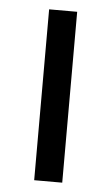

<svg xmlns="http://www.w3.org/2000/svg" viewBox="-45 -568 347 600"><g transform="rotate(5 129.0 -268.0)"><path d="M173 0V-536H85V0Z"/></g></svg>

Font: Noto Sans Arabic UI
Style: Regular
Weight: 400
Designer: Monotype Design Team, Nadine Chahine and Nizar Qandah
Foundry: Monotype Imaging Inc.
Version: Version 2.010